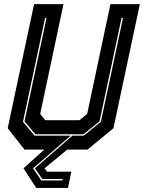

<svg xmlns="http://www.w3.org/2000/svg" viewBox="-20 -720 693 924"><path d="M154.5 184.5 93 90 193 0H98L17 -103L144 -700H285.5L173.5 -172L197.5 -141.5H362.5L399.5 -172L511.5 -700H653L526 -103L401 0H303.5L194.5 90L206 106H323.5L307 184.5ZM178.5 148.5H280L281.5 141.5H183.5L148 90L328.5 -67H383L465.5 -134L572 -634L565 -633.5L459 -136L382 -74H150L98 -136L204 -634L197 -633.5L90.5 -134L146 -67H320L139 90Z"/></svg>

Font: Tourney Condensed ExtraBold
Style: Italic
Weight: 800
Width: 3
Italic angle: -12°
Designer: Tyler Finck
Foundry: Etcetera Type Co
Version: Version 1.010; ttfautohint (v1.8.3)